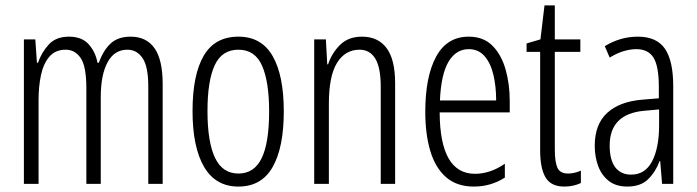

<svg xmlns="http://www.w3.org/2000/svg" viewBox="-20 -677 2565 707"><path d="M461 -542Q519 -542 549 -499.5Q579 -457 579 -367V0H526V-359Q526 -432 505 -463Q484 -494 449 -494Q401 -494 376 -447.5Q351 -401 351 -319V0H298V-352Q298 -433 277 -463.5Q256 -494 222 -494Q184 -494 162 -468.5Q140 -443 131 -401Q122 -359 122 -309V0H68V-532H110L116 -446H120Q133 -484 159.5 -513Q186 -542 234 -542Q282 -542 307 -513.5Q332 -485 339 -446H344Q360 -491 387 -516.5Q414 -542 461 -542Z M1025 -267Q1025 -134 984 -62Q943 10 858 10Q774 10 731.5 -62.5Q689 -135 689 -268Q689 -401 730 -471.5Q771 -542 858 -542Q943 -542 984 -470.5Q1025 -399 1025 -267ZM744 -268Q744 -155 771.5 -96.5Q799 -38 858 -38Q916 -38 943.5 -94.5Q971 -151 971 -267Q971 -376 945 -435Q919 -494 858 -494Q797 -494 770.5 -436.5Q744 -379 744 -268Z M1313 -542Q1372 -542 1403.5 -500Q1435 -458 1435 -370V0H1382V-357Q1382 -428 1362 -461Q1342 -494 1304 -494Q1251 -494 1221 -445.5Q1191 -397 1191 -295V0H1137V-532H1180L1185 -440H1188Q1202 -482 1232.5 -512Q1263 -542 1313 -542Z M1706 -542Q1760 -542 1793 -509Q1826 -476 1841.5 -422Q1857 -368 1857 -305V-263H1599Q1600 -37 1729 -37Q1785 -37 1839 -74V-23Q1814 -7 1785.5 1.5Q1757 10 1725 10Q1662 10 1622.5 -24.5Q1583 -59 1564.5 -121Q1546 -183 1546 -265Q1546 -395 1586 -468.5Q1626 -542 1706 -542ZM1706 -496Q1659 -496 1631.5 -449.5Q1604 -403 1600 -307H1807Q1807 -358 1797 -401Q1787 -444 1764.5 -470Q1742 -496 1706 -496Z M2072 -38Q2084 -38 2096.5 -41Q2109 -44 2119 -49V-3Q2106 3 2091 6.5Q2076 10 2058 10Q2009 10 1989 -23.5Q1969 -57 1969 -123V-486H1919V-517L1970 -532L1985 -657H2023V-532H2117V-486H2023V-126Q2023 -81 2032.5 -59.5Q2042 -38 2072 -38Z M2329 -542Q2398 -542 2428.5 -497.5Q2459 -453 2459 -360V0H2418L2411 -84H2409Q2394 -44 2366.5 -17Q2339 10 2290 10Q2248 10 2221.5 -11Q2195 -32 2182.5 -66Q2170 -100 2170 -140Q2170 -219 2215.5 -261Q2261 -303 2345 -310L2406 -315V-358Q2406 -433 2386.5 -464.5Q2367 -496 2323 -496Q2302 -496 2277.5 -489Q2253 -482 2225 -465L2207 -507Q2264 -542 2329 -542ZM2351 -269Q2225 -257 2225 -141Q2225 -88 2245.5 -61Q2266 -34 2304 -34Q2356 -34 2381.5 -83.5Q2407 -133 2407 -216V-274Z"/></svg>

Font: Noto Sans Thai ExtCond Light
Style: Regular
Weight: 300
Width: 2
Designer: Monotype Design Team
Foundry: Monotype Imaging Inc.
Version: Version 2.002; ttfautohint (v1.8.4.7-5d5b)